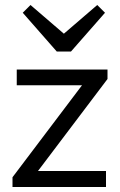

<svg xmlns="http://www.w3.org/2000/svg" viewBox="-20 -748 482 768"><path d="M30 -39 327 -432H410L113 -39ZM30 0V-39L91 -64H404V0ZM47 -407V-470H410V-432L344 -407ZM369 -728 400 -697 264 -542H207L71 -697L102 -728L259 -593H212Z"/></svg>

Font: Outfit Thin Light
Style: Regular
Weight: 300
Version: Version 1.100;gftools[0.9.27]